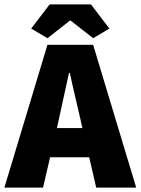

<svg xmlns="http://www.w3.org/2000/svg" viewBox="-20 -854 640 874"><path d="M249 -316 239 -271H355L345 -316Q342 -329 324 -406Q306 -483 298 -522H294Q270 -411 249 -316ZM0 0 196 -650H404L600 0H418L386 -138H208L176 0ZM196 -680 122 -724 206 -834H394L478 -724L404 -680L302 -760H298Z"/></svg>

Font: TypoPRO Source Code Pro
Style: Regular
Weight: 900
Monospace: yes
Designer: Paul D. Hunt, Teo Tuominen
Foundry: Adobe Systems Incorporated
Version: Version 2.010;PS 1.0;hotconv 1.0.84;makeotf.lib2.5.63406